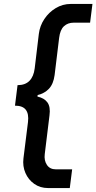

<svg xmlns="http://www.w3.org/2000/svg" viewBox="-20 -795 489 974"><path d="M224 159Q184 159 154 138Q124 117 109 82.5Q94 48 99 8L122 -176Q127 -217 111 -238Q95 -259 56 -259L69 -363Q108 -363 129.5 -385Q151 -407 156 -448L177 -623Q182 -664 205 -698.5Q228 -733 263 -754Q298 -775 339 -775H449L437 -680H354Q324 -680 304.5 -662Q285 -644 280 -603L257 -414Q251 -369 228.5 -345Q206 -321 171 -313L170 -305Q204 -298 220.5 -275.5Q237 -253 231 -209L207 -13Q203 19 218 41.5Q233 64 263 64H346L334 159Z"/></svg>

Font: Inclusive Sans Medium
Style: Italic
Weight: 500
Italic angle: -7°
Designer: Olivia King
Foundry: Olivia King
Version: Version 2.004